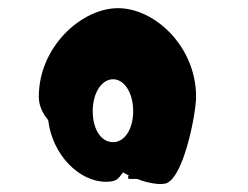

<svg xmlns="http://www.w3.org/2000/svg" viewBox="-20 -750 606 470"><path d="M75 -513C75 -493 83 -474 98 -456C108 -370 175 -305 239 -305C268 -305 270 -314 281 -328C286 -325 290 -323 295 -321C293 -316 292 -312 298 -312H316C340 -302 368 -298 380 -300C427 -300 460 -471 460 -513C460 -636 359 -730 269 -730C180 -730 75 -636 75 -513ZM207 -478C207 -523 229 -556 257 -556C284 -556 306 -523 306 -478C306 -434 285 -402 257 -402C227 -402 207 -434 207 -478Z"/></svg>

Font: Ampere
Style: SuCnd
Weight: 400
Version: Version 1